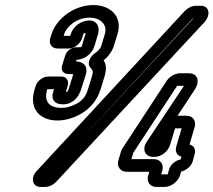

<svg xmlns="http://www.w3.org/2000/svg" viewBox="-20 -715 845 760"><path d="M333 -634C301 -634 269 -610 260 -580L258 -573H232L234 -580C243 -609 282 -645 335 -645C380 -645 406 -615 395 -580L381 -534C378 -525 371 -514 355 -504C340 -494 321 -465 338 -447C347 -437 350 -433 344 -413L328 -361C319 -330 302 -311 269 -298C252 -291 239 -288 223 -288C176 -288 152 -313 167 -361L168 -362H194C190 -350 183 -334 192 -318C199 -306 214 -302 229 -302C242 -302 256 -305 267 -313C288 -327 297 -348 301 -361L320 -421C323 -432 323 -443 319 -452C311 -468 293 -471 281 -472L283 -478C299 -479 316 -485 331 -498C343 -508 350 -521 354 -533L368 -580C376 -607 365 -634 333 -634ZM208 -523H252C274 -523 298 -541 305 -564L310 -580C311 -584 312 -584 318 -584C320 -584 319 -583 318 -580L304 -533C302 -528 299 -528 290 -528H282C265 -528 244 -515 238 -495L226 -456C220 -437 231 -422 250 -422H258C263 -422 267 -422 270 -421L251 -361C249 -355 249 -352 245 -352H241C242 -354 243 -359 245 -365L248 -376C254 -396 243 -412 223 -412H171C150 -412 127 -395 121 -374L117 -361C93 -283 139 -238 208 -238C230 -238 253 -243 275 -252C328 -273 364 -314 378 -361L394 -413C401 -437 402 -459 390 -476C409 -491 424 -512 431 -534L445 -580C467 -651 415 -695 350 -695C273 -695 203 -641 184 -580L179 -564C172 -542 185 -523 208 -523ZM285 -147 742 -641C743 -642 746 -643 746 -643ZM141 25H158C177 25 194 14 204 3L790 -628C814 -655 810 -692 775 -692H756C737 -692 722 -682 710 -670L126 -39C100 -12 107 25 141 25ZM589 -85H500L508 -111C509 -113 510 -114 510 -114L681 -375H708L561 -154C541 -124 554 -94 586 -94H592C618 -94 645 -115 653 -141L673 -207H699L678 -136C672 -116 680 -99 698 -95L695 -84C672 -79 655 -63 649 -44L644 -25H618L622 -38C630 -64 615 -85 589 -85ZM693 -22 697 -36C716 -40 737 -56 743 -77L750 -103C756 -124 748 -139 730 -143L750 -210C758 -236 744 -257 718 -257H686H683L750 -359C774 -396 761 -425 728 -425H694C672 -425 650 -411 639 -394L465 -128C461 -122 461 -122 458 -112L449 -82C441 -56 456 -35 482 -35H571L567 -22C559 4 573 25 599 25H631C657 25 685 4 693 -22Z"/></svg>

Font: DIN Rundschrift
Style: MittelKontKu
Weight: 400
Version: Version 1.027